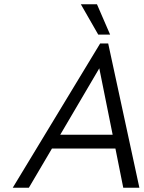

<svg xmlns="http://www.w3.org/2000/svg" viewBox="-20 -885 677 905"><path d="M452 -680H490L637 0H561L524 -185H225L116 0H40ZM511 -250 448 -563 264 -250ZM361 -865H437L499 -722H443Z"/></svg>

Font: Teachers[wght] Italic
Style: Regular
Weight: 400
Designer: Alfredo Marco Pradil & Chank Diesel
Version: Version 1.000;Glyphs 3.1.2 (3151)